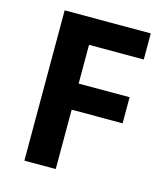

<svg xmlns="http://www.w3.org/2000/svg" viewBox="-108 -797 764 881"><g transform="rotate(15 274.5 -357.0)"><path d="M239 0H90V-714H499V-590H239V-406H481V-282H239Z"/></g></svg>

Font: Noto Sans New Tai Lue
Style: Regular
Weight: 400
Designer: Monotype Design Team
Foundry: Monotype Imaging Inc.
Version: Version 2.003